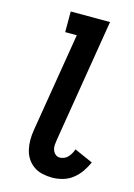

<svg xmlns="http://www.w3.org/2000/svg" viewBox="-114 -795 601 863"><g transform="rotate(15 186.0 -363.5)"><path d="M217 8Q194 8 171.5 3Q149 -2 131 -14.5Q113 -27 101 -45.5Q89 -64 84 -86Q79 -108 79 -131Q79 -154 83 -178L159 -639H105V-735H288L194 -162Q192 -150 191 -137.5Q190 -125 194 -114Q198 -103 206.5 -95.5Q215 -88 227 -88Q237 -88 247.5 -92.5Q258 -97 265 -105Q272 -113 277.5 -122.5Q283 -132 286 -142L372 -104Q362 -81 347 -59.5Q332 -38 311.5 -22Q291 -6 266 1Q241 8 217 8Z"/></g></svg>

Font: Iosevka Custom
Style: Bold Italic
Weight: 700
Italic angle: -9°
Designer: Belleve Invis
Foundry: Belleve Invis
Version: Version 30.3.1; ttfautohint (v1.8.3)